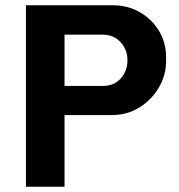

<svg xmlns="http://www.w3.org/2000/svg" viewBox="-20 -706 676 726"><path d="M78 0V-686H408Q463 -686 508.5 -660Q554 -634 581 -589.5Q608 -545 608 -490V-476Q608 -421 580 -374Q552 -327 506 -299Q460 -271 404 -271H224V0ZM224 -381H370Q397 -381 417.5 -393.5Q438 -406 450 -428Q462 -450 462 -478Q462 -518 436 -546.5Q410 -575 367 -575H224Z"/></svg>

Font: Chivo SemiBold
Style: Regular
Weight: 600
Designer: Hector Gatti
Foundry: Omnibus-Type
Version: Version 2.002